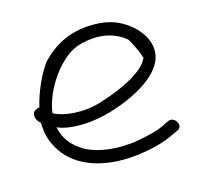

<svg xmlns="http://www.w3.org/2000/svg" viewBox="-108 -675 845 823"><g transform="rotate(-20 314.5 -264.0)"><path d="M30 -292C19 -269 33 -250 43 -239C39 -184 49 -148 71 -107C118 -19 239 45 422 29C477 24 512 16 540 6L579 -8C615 -17 591 -70 560 -61H559L520 -46C497 -38 461 -32 412 -27C316 -18 232 -39 181 -71C136 -102 105 -142 99 -199C127 -184 163 -175 215 -172C301 -168 377 -189 435 -209C506 -235 571 -272 599 -330V-331C624 -394 590 -452 557 -486C527 -516 490 -544 427 -555C298 -576 216 -531 156 -479C117 -434 80 -368 59 -304C43 -304 33 -296 30 -292ZM103 -262 104 -264C118 -329 165 -399 214 -443C252 -476 286 -499 346 -503C430 -510 484 -480 516 -448C524 -439 561 -341 548 -347C536 -325 509 -306 481 -292V-291H480C433 -267 376 -249 312 -235C229 -217 144 -234 103 -262Z"/></g></svg>

Font: Stray Cat
Style: BdExt
Weight: 700
Version: Version 1.0